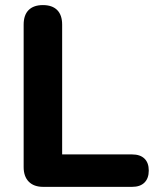

<svg xmlns="http://www.w3.org/2000/svg" viewBox="-20 -727 611 747"><path d="M148 0Q111.8 0 91.9 -20.2Q72 -40.5 72 -76.8V-631.2Q72 -668.5 91.4 -687.9Q110.8 -707.2 147 -707.2Q183.2 -707.2 202.5 -687.9Q221.8 -668.5 221.8 -631.2V-126.2H494Q525.2 -126.2 542 -110Q558.8 -93.8 558.8 -63.5Q558.8 -33.2 542 -16.6Q525.2 0 494 0Z"/></svg>

Font: Nunito ExtraLight
Style: Regular
Weight: 200
Designer: Vernon Adams
Foundry: Vernon Adams
Version: Version 3.602;April 4, 2023;FontCreator 14.0.0.2856 64-bit